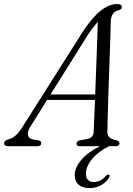

<svg xmlns="http://www.w3.org/2000/svg" viewBox="-56 -728 663 956"><path d="M96 -98.5Q79 -71 83.5 -54.2Q88 -37.5 107.5 -34L135 -29.5Q149.5 -26 149.5 -15.5Q149.5 0 129 0H-13Q-35.5 0 -35.5 -15Q-35.5 -27.5 -12.5 -35Q23 -41.5 58.5 -100L355.5 -569Q403 -641.5 445.5 -674.8Q488 -708 527.5 -708Q550.5 -708 550.5 -693Q550.5 -681 535 -677Q497.5 -670 495.5 -620.5Q495 -597 493.8 -553.8Q492.5 -510.5 490.5 -456Q488.5 -401.5 486.5 -343.2Q484.5 -285 482.8 -231Q481 -177 480 -135Q479 -93 478.5 -71Q478.5 -53 489 -44Q499.5 -35 526.5 -28.5Q539 -25 539 -14.5Q539 0 520 0H486.5Q434 26 403 63Q372 100 372 136Q371.5 157 382.2 167.8Q393 178.5 410.5 178.5Q426.5 178.5 442.8 170.8Q459 163 470.5 148.5Q478.5 140.5 484.5 141.5Q494 143 487 155.5Q477.5 175 451.2 191.8Q425 208.5 391 208.5Q354.5 208.5 335.2 191.5Q316 174.5 316 144.5Q316.5 106 349 67.8Q381.5 29.5 441.5 0H340Q325 0 325 -13.5Q325 -23.5 339 -28.5L382.5 -37Q409.5 -43.5 410.5 -73Q411.5 -95.5 413.2 -137Q415 -178.5 417 -230.5H178.5ZM379 -550.5 195.5 -257.5H418Q420.5 -322 423 -390.8Q425.5 -459.5 427.8 -519.8Q430 -580 431 -618.5Q421 -608 407.8 -591.2Q394.5 -574.5 379 -550.5Z"/></svg>

Font: Fraunces 72pt Soft Light
Style: Italic
Weight: 300
Italic angle: -16°
Version: Version 1.000;[b76b70a41]